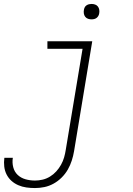

<svg xmlns="http://www.w3.org/2000/svg" viewBox="-51 -739 671 972"><path d="M126 213Q104 213 82.5 210Q61 207 41.5 198.5Q22 190 7 176.5Q-8 163 -17.5 144.5Q-27 126 -29.5 104Q-32 82 -29 61Q-29 60 -29 60Q-29 60 -29 60H14Q14 60 14 60Q14 60 14 60Q14 60 14 60Q14 60 14 60Q10 84 16 107.5Q22 131 38.5 146.5Q55 162 78 168.5Q101 175 126 175Q145 175 164.5 170.5Q184 166 202 155Q220 144 234 128.5Q248 113 258 95Q268 77 273.5 58Q279 39 282 19L367 -492H189V-530H416L324 26Q320 50 312.5 73.5Q305 97 292.5 119Q280 141 261.5 159.5Q243 178 220.5 190.5Q198 203 174 208Q150 213 126 213ZM412 -641Q403 -641 394.5 -644Q386 -647 380.5 -654Q375 -661 373.5 -670.5Q372 -680 374 -690Q375 -696 378 -702Q381 -708 387 -712Q393 -716 399.5 -717.5Q406 -719 412 -719Q422 -719 430.5 -716Q439 -713 444.5 -706Q450 -699 451.5 -689.5Q453 -680 451 -670Q450 -664 446.5 -658Q443 -652 437.5 -648Q432 -644 425.5 -642.5Q419 -641 412 -641Z"/></svg>

Font: Iosevka Curly Slab XLtExObl
Style: Regular
Weight: 200
Width: 7
Italic angle: -9°
Monospace: yes
Designer: Belleve Invis
Foundry: Belleve Invis
Version: Version 11.0.0; ttfautohint (v1.8.3)